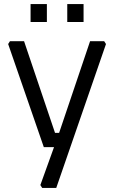

<svg xmlns="http://www.w3.org/2000/svg" viewBox="-20 -722 560 942"><path d="M20 -506 29 -520H98L250 -70H270L422 -520H491L500 -506L256 200H187L178 186L245 0H195ZM130 -614V-702H210V-614ZM310 -614V-702H390V-614Z"/></svg>

Font: Oxanium
Style: Regular
Weight: 400
Designer: Severin Meyer
Version: Version 1.001